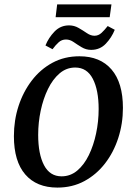

<svg xmlns="http://www.w3.org/2000/svg" viewBox="-20 -838 601 870"><path d="M240 12Q146 12 94.5 -47.5Q43 -107 43 -221Q43 -293 64 -357.5Q85 -422 124 -473Q163 -524 217.5 -553.5Q272 -583 340 -583Q434 -583 485.5 -523Q537 -463 537 -349Q537 -278 516 -213Q495 -148 456 -97.5Q417 -47 362.5 -17.5Q308 12 240 12ZM259 -39Q299 -39 330 -65Q361 -91 382.5 -135Q404 -179 415.5 -233.5Q427 -288 427 -344Q427 -430 400.5 -481Q374 -532 321 -532Q281 -532 250 -505.5Q219 -479 197.5 -435Q176 -391 164.5 -337Q153 -283 153 -227Q153 -140 179.5 -89.5Q206 -39 259 -39ZM239 -818H485L477 -760H232ZM393 -612Q370 -612 350 -624Q330 -636 313.5 -647.5Q297 -659 279 -659Q260 -659 246 -646.5Q232 -634 218 -615L186 -632Q200 -667 227 -695Q254 -723 293 -723Q316 -723 336 -711.5Q356 -700 373.5 -688Q391 -676 408 -676Q426 -676 440 -689Q454 -702 468 -720L500 -703Q486 -668 459.5 -640Q433 -612 393 -612Z"/></svg>

Font: Rasa Medium
Style: Italic
Weight: 500
Italic angle: -7.10001°
Designer: Anna Giedrys (Yrsa+Rasa design), David Brezina (Yrsa art-direction, Rasa art-direction, design)
Foundry: Rosetta Type Foundry
Version: Version 2.004